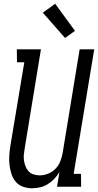

<svg xmlns="http://www.w3.org/2000/svg" viewBox="-20 -999 524 1027"><path d="M151 8Q126 8 102.5 -0.5Q79 -9 64 -27Q49 -45 41.5 -68Q34 -91 31 -115.5Q28 -140 29.5 -165.5Q31 -191 35 -216L110 -666H71L70 -735H199L112 -205Q109 -188 107.5 -171.5Q106 -155 108.5 -139Q111 -123 117 -108Q123 -93 133.5 -82Q144 -71 160 -66Q176 -61 193 -61Q215 -61 237.5 -70Q260 -79 277 -96.5Q294 -114 302.5 -136Q311 -158 315 -180L406 -735H484L374 -69H413L414 0H285L298 -79Q287 -60 271 -43Q255 -26 235.5 -14Q216 -2 194 3Q172 8 151 8ZM328 -796 209 -931 275 -979 381 -834Z"/></svg>

Font: Iosevka QP
Style: Italic
Weight: 400
Italic angle: -9°
Designer: Belleve Invis
Foundry: Belleve Invis
Version: Version 20.0.0; ttfautohint (v1.8.4)